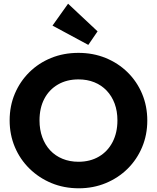

<svg xmlns="http://www.w3.org/2000/svg" viewBox="-20 -1003 846 1035"><path d="M405 12Q325 12 257.5 -16Q190 -44 139 -94Q88 -144 60 -210.5Q32 -277 32 -354Q32 -432 60 -498Q88 -564 138 -613.5Q188 -663 255.5 -690.5Q323 -718 403 -718Q482 -718 549.5 -690.5Q617 -663 667.5 -613.5Q718 -564 746 -497.5Q774 -431 774 -353Q774 -276 746 -209.5Q718 -143 668 -93.5Q618 -44 550.5 -16Q483 12 405 12ZM403 -131Q466 -131 513.5 -159Q561 -187 587 -237.5Q613 -288 613 -354Q613 -404 598 -444.5Q583 -485 555 -514.5Q527 -544 488.5 -559.5Q450 -575 403 -575Q340 -575 292.5 -547.5Q245 -520 219 -470.5Q193 -421 193 -354Q193 -304 208 -263Q223 -222 250.5 -192.5Q278 -163 317 -147Q356 -131 403 -131ZM456 -761 263 -865 347 -983 506 -834Z"/></svg>

Font: Outfit Thin
Style: Bold
Weight: 700
Version: Version 1.100;gftools[0.9.27]